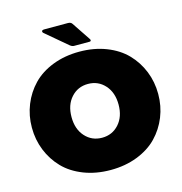

<svg xmlns="http://www.w3.org/2000/svg" viewBox="-129 -1017 1091 1150"><g transform="rotate(-15 416.5 -441.5)"><path d="M491.7 -758.3H395.8Q384.2 -758.3 371.7 -768.3L237.5 -881.7Q233.3 -885.8 233.3 -890.8Q233.3 -900 250 -900H395.8Q414.2 -900 421.7 -887.5L497.5 -774.2Q500.8 -770 500.8 -765.8Q500.8 -758.3 491.7 -758.3ZM51.7 -208.8Q25 -275 25 -350Q25 -425 51.7 -491.2Q78.3 -557.5 127.1 -607.9Q175.8 -658.3 250.8 -687.5Q325.8 -716.7 416.7 -716.7Q507.5 -716.7 582.5 -687.5Q657.5 -658.3 706.2 -607.9Q755 -557.5 781.7 -491.2Q808.3 -425 808.3 -350Q808.3 -275 781.7 -208.8Q755 -142.5 706.2 -92.1Q657.5 -41.7 582.5 -12.5Q507.5 16.7 416.7 16.7Q325.8 16.7 250.8 -12.5Q175.8 -41.7 127.1 -92.1Q78.3 -142.5 51.7 -208.8ZM312.1 -470.8Q270.8 -425 270.8 -350Q270.8 -275 312.1 -229.2Q353.3 -183.3 416.7 -183.3Q480 -183.3 521.2 -229.2Q562.5 -275 562.5 -350Q562.5 -425 521.2 -470.8Q480 -516.7 416.7 -516.7Q353.3 -516.7 312.1 -470.8Z"/></g></svg>

Font: BoonTook Mon
Style: Regular
Weight: 400
Designer: Sungsit Sawaiwan
Foundry: FontUni
Version: Version 3.0